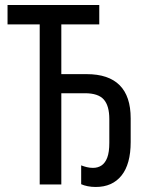

<svg xmlns="http://www.w3.org/2000/svg" viewBox="-20 -734 596 764"><path d="M361 10Q344 10 329 7Q314 4 303 -1V-76Q313 -72 325 -69Q337 -66 350 -66Q370 -66 384.5 -76Q399 -86 407 -107.5Q415 -129 415 -166V-260Q415 -313 393 -338Q371 -363 318 -363H224V0H138V-637H10V-714H375V-637H224V-439H325Q412 -439 456 -395Q500 -351 500 -263V-169Q500 -81 463.5 -35.5Q427 10 361 10Z"/></svg>

Font: Noto Sans Display Condensed
Style: Regular
Weight: 400
Width: 3
Designer: Monotype Design Team
Foundry: Monotype Imaging Inc.
Version: Version 2.003